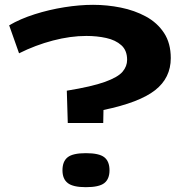

<svg xmlns="http://www.w3.org/2000/svg" viewBox="-20 -770 758 796"><path d="M261 -260 257 -394Q361 -411 415 -430.5Q469 -450 488 -472.5Q507 -495 507 -522Q507 -561 483 -582.5Q459 -604 420.5 -612.5Q382 -621 338 -621Q272 -621 199.5 -602Q127 -583 59 -549L18 -665Q64 -692 124 -711Q184 -730 247 -740Q310 -750 366 -750Q424 -750 481 -738.5Q538 -727 585 -701.5Q632 -676 660 -633.5Q688 -591 688 -529Q688 -447 623 -396Q558 -345 409 -314L408 -260ZM239 -64Q239 -101 260.5 -118Q282 -135 336 -135Q391 -135 412.5 -118Q434 -101 434 -64Q434 -28 412.5 -11Q391 6 336 6Q283 6 261 -11Q239 -28 239 -64Z"/></svg>

Font: Georama ExtraExtended SemiBold
Style: Regular
Weight: 600
Width: 8
Designer: Jean-Baptiste Levee
Foundry: Production Type
Version: Version 1.000